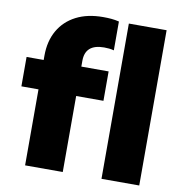

<svg xmlns="http://www.w3.org/2000/svg" viewBox="-88 -901 937 984"><g transform="rotate(10 380.0 -409.0)"><path d="M107.5 0V-395.5H18.5V-548.5H107.5V-571Q107.5 -646.5 139.2 -702Q171 -757.5 229.8 -787.8Q288.5 -818 370 -818Q394 -818 413.2 -816.2Q432.5 -814.5 453 -809.5V-659.5Q440 -663 427.5 -664.2Q415 -665.5 402 -665.5Q303.5 -665.5 303.5 -579V-548.5H445.5V-395.5H303.5V0ZM505 0V-808H701.5V0Z"/></g></svg>

Font: Encode Sans SmExp XBd
Style: Regular
Weight: 800
Width: 6
Designer: Multiple Designers
Foundry: Impallari Type
Version: Version 3.002; ttfautohint (v1.8.3) -l 8 -r 50 -G 200 -x 14 